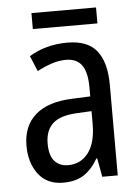

<svg xmlns="http://www.w3.org/2000/svg" viewBox="-51 -716 561 767"><g transform="rotate(-5 230.0 -333.0)"><path d="M236 -546Q318 -546 354.5 -499.5Q391 -453 391 -363V0H329L315 -75H312Q287 -32 254.5 -11Q222 10 172 10Q107 10 72.5 -35.5Q38 -81 38 -150Q38 -229 89 -273.5Q140 -318 239 -321L309 -324V-359Q309 -422 288 -450Q267 -478 225 -478Q197 -478 168 -468.5Q139 -459 109 -443L83 -505Q115 -525 154 -535.5Q193 -546 236 -546ZM252 -262Q183 -259 153 -231Q123 -203 123 -151Q123 -103 143 -80.5Q163 -58 198 -58Q248 -58 278.5 -98Q309 -138 309 -213V-265ZM363 -676V-612H104V-676Z"/></g></svg>

Font: Noto Sans Hebrew Condensed
Style: Regular
Weight: 400
Width: 3
Designer: Monotype Design Team
Foundry: Monotype Imaging Inc.
Version: Version 2.004; ttfautohint (v1.8.4.7-5d5b)